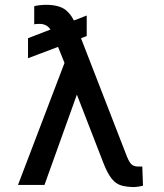

<svg xmlns="http://www.w3.org/2000/svg" viewBox="-20 -757 671 786"><path d="M335 -693.4V-609.4L94.7 -518.6V-600.6ZM300.8 -386.7 162.1 0H53.7L258.8 -538.1L327.1 -534.2ZM168 -737.3Q222.2 -737.3 248.8 -716.1Q275.4 -694.8 290 -656.2L500 -115.2Q506.3 -99.6 512.7 -90.8Q519 -82 527.1 -78.6Q535.2 -75.2 545.9 -75.2Q549.8 -75.2 554.4 -75.2Q559.1 -75.2 562.5 -75.2L565.4 2.9Q560.1 4.9 549.3 6.6Q538.6 8.3 527.3 8.8Q498 8.3 476.6 2.2Q455.1 -3.9 437.7 -24.9Q420.4 -45.9 403.3 -89.8L252.9 -477.5L198.2 -613.3Q187.5 -640.1 174.1 -649.7Q160.6 -659.2 142.6 -659.2Q138.2 -659.2 131.1 -658.9Q124 -658.7 120.1 -657.2V-731.4Q126.5 -733.9 141.8 -735.6Q157.2 -737.3 168 -737.3Z"/></svg>

Font: Inter
Style: Regular
Weight: 400
Designer: Rasmus Andersson
Foundry: rsms
Version: Version 4.000;git-8c9346024